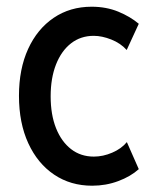

<svg xmlns="http://www.w3.org/2000/svg" viewBox="-20 -558 473 583"><path d="M259.8 5.9Q194.3 5.9 144.3 -27.8Q94.2 -61.5 65.9 -123Q37.6 -184.6 37.6 -267.1Q37.6 -348.6 65.4 -409.4Q93.3 -470.2 143.1 -503.9Q192.9 -537.6 258.3 -537.6Q302.7 -537.6 339.4 -522.5Q376 -507.3 401.4 -485.8L364.7 -406.2Q346.2 -426.8 317.9 -438Q289.6 -449.2 264.6 -449.2Q225.1 -449.2 195.8 -426.5Q166.5 -403.8 150.1 -362.3Q133.8 -320.8 133.8 -265.6Q133.8 -210 150.1 -168.9Q166.5 -127.9 195.8 -105.2Q225.1 -82.5 265.1 -82.5Q293 -82.5 320.8 -94.5Q348.6 -106.4 365.2 -126.5L401.4 -44.4Q376.5 -22 339.1 -8.1Q301.8 5.9 259.8 5.9Z"/></svg>

Font: Reddit Sans Condensed Medium
Style: Regular
Weight: 500
Designer: Stephen Hutchings
Foundry: Reddit
Version: Version 1.014